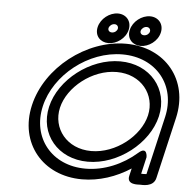

<svg xmlns="http://www.w3.org/2000/svg" viewBox="-54 -799 874 878"><g transform="rotate(5 383.0 -359.5)"><path d="M692.7 -10.4 758.3 -292.6C799 -468.9 682.3 -610.2 500.9 -610.2C319.5 -610.2 137.5 -468.9 96.8 -292.6C56.1 -116.3 172.8 25 354.2 25C432 25 509.6 -0.9 576.4 -44.3C573.9 -33.6 571 -21 568.3 -9.5C558.5 33 613 26.3 620.4 26.3C628.7 26.3 682.7 32.8 692.7 -10.4ZM646 -24.6C637.1 -23.5 627.4 -23.6 621.7 -24.2L639.5 -101.2C639.5 -101.2 640.7 -153.9 599.9 -118C535.3 -61.2 450.8 -25 365.8 -25C210.1 -25 112.9 -145.9 146.8 -292.6C180.7 -439.3 333.6 -560.2 489.3 -560.2C645 -560.2 742.2 -439.3 708.3 -292.6ZM175.5 -292.6C146.2 -165.7 235.5 -57.5 373.3 -57.5C511 -57.5 650.3 -165.7 679.6 -292.6C708.9 -419.5 619.6 -527.7 481.8 -527.7C344.1 -527.7 204.8 -419.5 175.5 -292.6ZM225.5 -292.6C247.7 -388.7 357.7 -477.7 470.3 -477.7C582.8 -477.7 651.8 -388.7 629.6 -292.6C607.4 -196.5 497.4 -107.5 384.8 -107.5C272.3 -107.5 203.3 -196.5 225.5 -292.6ZM432 -656C419.1 -656 412.8 -665.1 415 -674.8C417.4 -685.1 429 -694.8 440.9 -694.8C452.8 -694.8 459.9 -685.1 457.5 -674.8C455.3 -665.1 444.8 -656 432 -656ZM420.4 -606C457.5 -606 498.2 -634.4 507.5 -674.8C516.7 -714.4 490.5 -744.8 452.4 -744.8C414.3 -744.8 374.2 -714.4 365 -674.8C355.7 -634.4 383.3 -606 420.4 -606ZM579.5 -656C566.6 -656 560.3 -665.1 562.5 -674.8C564.9 -685.1 576.5 -694.8 588.4 -694.8C600.3 -694.8 607.4 -685.1 605 -674.8C602.8 -665.1 592.3 -656 579.5 -656ZM567.9 -606C605 -606 645.7 -634.4 655 -674.8C664.2 -714.4 638 -744.8 599.9 -744.8C561.8 -744.8 521.7 -714.4 512.5 -674.8C503.2 -634.4 530.8 -606 567.9 -606Z"/></g></svg>

Font: Hi.
Style: Regular
Weight: 400
Designer: Mew Too, Robert Jablonski
Foundry: Cannot Into Space Fonts
Version: Version 1.996